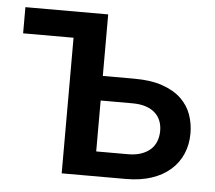

<svg xmlns="http://www.w3.org/2000/svg" viewBox="-43 -556 675 603"><g transform="rotate(5 294.5 -255.0)"><path d="M375 -78Q398.5 -78 416.2 -84.2Q434 -90.5 445.8 -101.2Q457.5 -112 463.2 -127Q469 -142 469 -160Q469 -176 463.8 -190.2Q458.5 -204.5 447.2 -215.2Q436 -226 418 -232.2Q400 -238.5 374 -238.5H274.5V-78ZM373.5 -316Q426.5 -316 463 -303.2Q499.5 -290.5 522 -269Q544.5 -247.5 554.5 -219.2Q564.5 -191 564.5 -160.5Q564.5 -125 552 -95.8Q539.5 -66.5 515.2 -45Q491 -23.5 455.8 -11.8Q420.5 0 375 0H172.5V-427.5H13.5V-510H274.5V-316Z"/></g></svg>

Font: Lato SemiBold
Style: Regular
Weight: 600
Designer: Lukasz Dziedzic with Adam Twardoch and Botio Nikoltchev
Foundry: tyPoland Lukasz Dziedzic
Version: Version 2.015; 2015-08-06; http://www.latofonts.com/